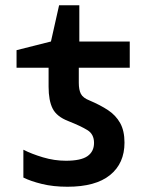

<svg xmlns="http://www.w3.org/2000/svg" viewBox="-20 -701 570 731"><path d="M237 10Q183 10 140 -0.5Q97 -11 69 -25V-131Q100 -115 143.5 -102Q187 -89 231 -89Q288 -89 313 -106.5Q338 -124 338 -157Q338 -190 313 -205.5Q288 -221 240 -240Q196 -257 180.5 -287.5Q165 -318 165 -371V-443H43V-510L174 -543L205 -681H282V-543H474V-443H280V-386Q280 -359 288 -343.5Q296 -328 322 -318Q362 -301 391.5 -281.5Q421 -262 437.5 -232.5Q454 -203 454 -158Q454 -79 399 -34.5Q344 10 237 10Z"/></svg>

Font: Noto Sans Mono Condensed SemiBold
Style: Regular
Weight: 600
Width: 3
Designer: Monotype Design Team
Foundry: Monotype Imaging Inc.
Version: Version 2.014